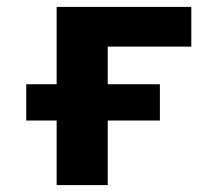

<svg xmlns="http://www.w3.org/2000/svg" viewBox="-20 -536 640 556"><path d="M144 -187H56V-292H144V-516H534V-401H292V-292H443V-187H292V0H144Z"/></svg>

Font: Lilex Nerd Font
Style: Bold
Weight: 700
Designer: Mike Abbink, Paul van der Laan, Pieter van Rosmalen, Mikhael Khrustik
Foundry: Mikhael Khrustik
Version: Version 2.400; ttfautohint (v1.8.4.7-5d5b);Nerd Fonts 3.3.0